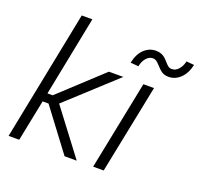

<svg xmlns="http://www.w3.org/2000/svg" viewBox="-129 -898 1097 1045"><g transform="rotate(20 419.5 -376.0)"><path d="M172.4 -752H233.9L142.1 -289.6H172.4L416 -515.1H499.5L220.7 -259.3L417 0H346.7L166.5 -239.7H132.3L84 0H22.5Z M615.7 -515.1H677.2L573.2 0H512.2ZM618.7 -710Q636.7 -710 649.9 -704.6Q663.1 -699.2 671.6 -691.7Q680.2 -684.1 690.9 -671.9Q702.6 -658.2 711.2 -651.9Q719.7 -645.5 732.4 -645.5Q753.9 -645.5 770.5 -664.1Q787.1 -682.6 793.9 -711.9L838.9 -708Q827.6 -656.7 797.9 -628.2Q768.1 -599.6 730 -599.6Q706.1 -599.6 690.9 -609.6Q675.8 -619.6 660.2 -637.7Q647.5 -651.9 638.2 -658.7Q628.9 -665.5 616.7 -665.5Q595.7 -665.5 579.1 -646.7Q562.5 -627.9 556.6 -597.7L510.3 -601.6Q521 -653.8 550.5 -681.9Q580.1 -710 618.7 -710Z"/></g></svg>

Font: Reddit Sans Chocolate Light
Style: Italic
Weight: 300
Italic angle: -11.25°
Designer: Stephen Hutchings
Version: Version 1.013